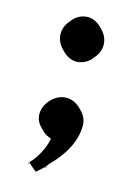

<svg xmlns="http://www.w3.org/2000/svg" viewBox="-97 -524 496 708"><g transform="rotate(15 151.0 -170.5)"><path d="M140 106V105C141 105 150 104 150 105ZM76 102H77C77 103 78 112 77 112ZM68 -386C68 -364 78 -345 92 -331L99 -324C112 -311 130 -301 150 -301C169 -301 187 -309 201 -322L208 -330V-331C222 -345 232 -364 232 -386C232 -408 222 -427 208 -441L201 -448C188 -461 170 -471 150 -471C131 -471 113 -463 99 -450L92 -442V-441C78 -427 68 -408 68 -386ZM151 -163C130 -163 112 -154 98 -141L92 -135C79 -121 69 -101 69 -80C69 -59 78 -44 90 -32L97 -25C106 -16 114 -10 125 -6L134 -2L132 6C121 53 93 88 79 103L111 130C122 121 131 113 141 103L147 96V95L148 93C196 45 235 -12 235 -80C235 -101 225 -119 212 -132L205 -139C191 -153 172 -163 151 -163ZM141 103V102Z"/></g></svg>

Font: Hussar Woodtype
Style: SeBd
Weight: 900
Foundry: Cannot Into Space Fonts
Version: Version 1.07